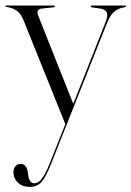

<svg xmlns="http://www.w3.org/2000/svg" viewBox="-32 -450 488 714"><path d="M152 159.5 211 11.5 55.5 -374.5Q45 -400.5 29.2 -411Q13.5 -421.5 -7.5 -424Q-12 -425 -12 -427Q-12 -429.5 -8.5 -429.5H168Q172 -429.5 172 -426.5Q172 -423.5 168 -423L122.5 -418Q100.5 -415.5 110.5 -391L240.5 -64L360 -366.5Q370.5 -392 365 -403.8Q359.5 -415.5 342 -418L310.5 -422.5Q305.5 -423.5 305.5 -426Q305.5 -429.5 309.5 -429.5H431.5Q436.5 -429.5 436.5 -426.5Q436.5 -424 431.5 -423Q409 -420 393.5 -407.2Q378 -394.5 367 -367L157 162Q140 205 123.8 225Q107.5 245 78.5 245Q51.5 245 34.8 229.2Q18 213.5 18 190.5Q18 176.5 25.5 168Q33 159.5 45.5 159.5Q56 159.5 62.5 167.5Q69 175.5 71 188L73 202Q74.5 215 80.2 223.2Q86 231.5 96 231.5Q110 231.5 123.5 214.5Q137 197.5 152 159.5Z"/></svg>

Font: Fraunces 144pt S000 Light
Style: Regular
Weight: 300
Version: Version 1.000; ttfautohint (v1.8.3)